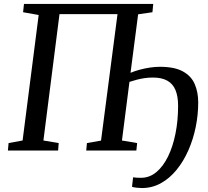

<svg xmlns="http://www.w3.org/2000/svg" viewBox="-20 -763 1052 973"><path d="M698.5 190Q688 190 672.2 188.2Q656.5 186.5 649 183.5L654.5 135.5Q661.5 137 672.8 137.5Q684 138 694.5 138Q737.5 138 772 109.5Q806.5 81 831.2 30.8Q856 -19.5 869.2 -85.5Q882.5 -151.5 882.5 -227Q882.5 -275 869.2 -306.8Q856 -338.5 827.8 -354.2Q799.5 -370 755.5 -370Q732.5 -370 712.2 -367Q692 -364 673.2 -359Q654.5 -354 636 -348L598 -51L675 -38L671 0H417L420.5 -38L492 -50.5L575.5 -691.5H281.5L200 -51L277.5 -38L274.5 0H20L23.5 -38L94.5 -51L176 -687L97 -701L101.5 -743H756.5L752.5 -701L680 -690.5L641.5 -394Q663 -403 688 -409.8Q713 -416.5 739.2 -420.5Q765.5 -424.5 790.5 -424.5Q864.5 -424.5 907 -401Q949.5 -377.5 967 -336.5Q984.5 -295.5 984.5 -243.5Q984.5 -181.5 971.8 -119Q959 -56.5 934.5 -1Q910 54.5 875 97.5Q840 140.5 795.8 165.2Q751.5 190 698.5 190Z"/></svg>

Font: Merriweather 28pt
Style: Italic
Weight: 400
Italic angle: -7.8°
Version: Version 2.101